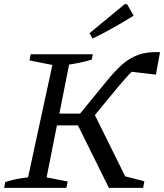

<svg xmlns="http://www.w3.org/2000/svg" viewBox="-31 -911 796 931"><path d="M-11 0 -6 -28Q45 -45 105 -51L223 -596L112 -618L118 -648H419L414 -622Q388 -614 360.5 -608Q333 -602 304 -598L257 -360H357L488 -520Q523 -563 558.5 -595.5Q594 -628 638 -644.5Q682 -661 745 -658L725 -549L608 -563Q593 -549 577 -530.5Q561 -512 542 -490L429 -353L576 -56L669 -32L663 0H497L347 -303H245L195 -51L297 -31L291 0ZM418 -724 403 -750 574 -891H585L617 -835Q569 -805 520 -777.5Q471 -750 418 -724Z"/></svg>

Font: Piazzolla
Style: Italic
Weight: 400
Italic angle: -11.3°
Designer: Juan Pablo del Peral
Foundry: Huerta Tipografica
Version: Version 1.330